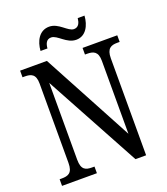

<svg xmlns="http://www.w3.org/2000/svg" viewBox="-159 -1008 974 1118"><g transform="rotate(-20 327.5 -448.5)"><path d="M401 -771C460 -771 489 -827 493 -887H451C448 -860 439 -834 409 -834C372 -834 336 -897 277 -897C215 -897 186 -840 182 -781H225C227 -808 236 -834 266 -834C305 -834 340 -771 401 -771ZM31 0H247V-41H232C193 -41 166 -50 166 -113V-589L486 0H552V-601C552 -662 580 -673 618 -673H633V-714H418V-673H431C470 -673 498 -663 498 -605V-153L197 -714H31V-673H45C83 -673 112 -664 112 -605V-113C112 -50 84 -41 43 -41H31Z"/></g></svg>

Font: Noto Serif Myanmar Condensed
Style: Regular
Weight: 400
Width: 3
Designer: Ben Mitchell and the Monotype Design Team
Foundry: Monotype Imaging Inc.
Version: Version 2.106